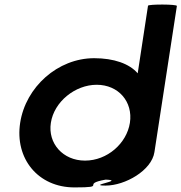

<svg xmlns="http://www.w3.org/2000/svg" viewBox="-20 -810 792 838"><path d="M68 -274C44 -118 146 8 305 8C455 8 328 -6 441 -26C529 -23 356 0 441 0C526 0 642 -66 654 -146L752 -784C753 -792 627 -792 626 -785L581 -490C545 -532 477 -556 391 -556C232 -556 92 -430 68 -274ZM202 -274C216 -366 308 -440 402 -440C497 -440 561 -366 547 -274C533 -184 448 -109 351 -109C255 -109 188 -184 202 -274Z"/></svg>

Font: Ampere
Style: Ita
Weight: 400
Version: Version 1